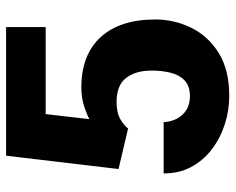

<svg xmlns="http://www.w3.org/2000/svg" viewBox="-90 -660 761 620"><g transform="rotate(-90 290.0 -350.5)"><path d="M184.6 -316.9 53.7 -347.7 96.7 -710.9H512.2V-583H231L214.8 -441.9Q226.6 -448.7 254.6 -458.3Q282.7 -467.8 316.9 -467.8Q422.4 -467.8 479.5 -405.5Q536.6 -343.3 536.6 -229Q536.6 -168 510 -113.3Q483.4 -58.6 428.7 -24.4Q374 9.8 289.6 9.8Q242.2 9.8 197.3 -4.9Q152.3 -19.5 116.5 -47.1Q80.6 -74.7 59.8 -114Q39.1 -153.3 39.6 -202.1H205.1Q207.5 -163.6 230 -140.4Q252.4 -117.2 288.6 -117.2Q321.3 -117.2 339.4 -134Q357.4 -150.9 364.5 -179Q371.6 -207 371.6 -240.2Q371.6 -292.5 347.9 -323.2Q324.2 -354 270.5 -354Q234.9 -354 214.4 -341.8Q193.8 -329.6 184.6 -316.9Z"/></g></svg>

Font: Vazirmatn RD Black
Style: Regular
Weight: 900
Designer: Saber Rastikerdar
Foundry: Saber Rastikerdar
Version: Version 32.102